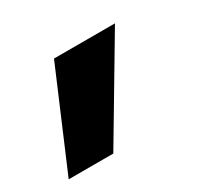

<svg xmlns="http://www.w3.org/2000/svg" viewBox="-104 -216 439 417"><g transform="rotate(-30 116.0 -7.5)"><path d="M67.7 -129.3H220.6L76.1 113.8H-35.8Z"/></g></svg>

Font: Oak Sans Light Italic
Style: Regular
Weight: 400
Italic angle: -9.5°
Foundry: Erik Kennedy, Walven
Version: Version 1.000;Glyphs 3.1.2 (3151)